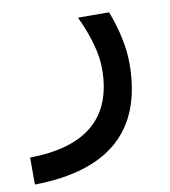

<svg xmlns="http://www.w3.org/2000/svg" viewBox="-68 -304 520 588"><g transform="rotate(-10 192.0 -10.0)"><path d="M309.6 -249.5Q343.8 -158.7 343.8 -85Q343.8 225.6 -5.9 230.5V146.5Q258.8 143.1 258.3 -84Q258.3 -152.8 212.9 -250Z"/></g></svg>

Font: Dirooz
Style: Regular
Weight: 400
Foundry: DejaVu fonts team - Redesigned by Saber Rastikerdar
Version: Version 0.2.1